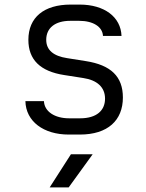

<svg xmlns="http://www.w3.org/2000/svg" viewBox="-20 -579 640 839"><path d="M329 9C451 9 517 -53 517 -153C517 -245 464 -295 355 -312L273 -325C214 -334 182 -360 182 -405C182 -457 221 -488 287 -488H326C387 -488 428 -462 430 -422H511C508 -505 436 -559 328 -559H289C172 -559 104 -503 104 -405C104 -318 156 -267 261 -251L344 -238C404 -229 439 -198 439 -148C439 -96 402 -62 330 -62H282C220 -62 174 -91 172 -137H91C93 -48 171 9 280 9ZM280 240 385 95H290L197 240Z"/></svg>

Font: Tekne LDO Light
Style: Regular
Weight: 300
Monospace: yes
Designer: Alessio Laiso, Mario Rullo, Paolo Rosset
Foundry: Alessio Laiso
Version: Version 1.000;hotconv 1.0.109;makeotfexe 2.5.65596